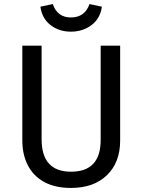

<svg xmlns="http://www.w3.org/2000/svg" viewBox="-20 -914 702 946"><path d="M330 12Q250 12 196.5 -18Q143 -48 116.5 -101Q90 -154 90 -221V-689H185V-228Q185 -68 330 -68Q476 -68 476 -224V-689H572V-221Q572 -114 507 -51Q442 12 330 12ZM329 -758Q271 -758 229 -790.5Q187 -823 179 -881L240 -894Q263 -828 329 -828Q398 -828 421 -894L482 -881Q474 -823 431 -790.5Q388 -758 329 -758Z"/></svg>

Font: Trujillo
Style: Regular
Weight: 400
Designer: Fira Sans original fonts by bBox Type GmbH, Carrois Corporate GbR, & Edenspiekermann AG / Changes by Cristiano Sobral
Foundry: Fira Sans original fonts by bBox Type GmbH, Carrois Corporate GbR, & Edenspiekermann AG / Changes by Cristiano Sobral
Version: Version 4.301;October 17, 2021;FontCreator 14.0.0.2814 64-bi